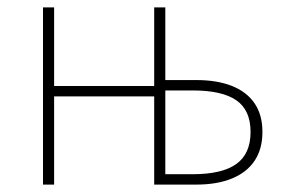

<svg xmlns="http://www.w3.org/2000/svg" viewBox="-20 -498 774 518"><path d="M96 0V-478H126V-266H396V-478H426V-282H510Q566 -282 606 -266Q646 -250 667 -219Q688 -188 688 -142Q688 -96 667 -64.5Q646 -33 606 -16.5Q566 0 510 0H396V-238H126V0ZM426 -28H500Q579 -28 617.5 -55.5Q656 -83 656 -142Q656 -201 617.5 -227.5Q579 -254 500 -254H426Z"/></svg>

Font: Source Sans Variable
Style: Regular
Weight: 200
Designer: Paul D. Hunt
Foundry: Adobe Systems Incorporated
Version: Version 3.006;hotconv 1.0.111;makeotfexe 2.5.65597